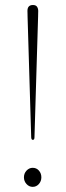

<svg xmlns="http://www.w3.org/2000/svg" viewBox="-20 -742 262 766"><path d="M111.5 -722Q123 -722 127.8 -715Q132.5 -708 132.5 -698Q132.5 -692.5 132.2 -686.8Q132 -681 132 -675.5L117.5 -194Q117.5 -184 111 -184Q105 -184 104.5 -194L90 -675.5Q90 -680.5 89.8 -686Q89.5 -691.5 89.5 -698.5Q89.5 -722 111.5 -722ZM110.5 3.5Q96 3.5 85.8 -7.8Q75.5 -19 75.5 -34.5Q75.5 -50.5 86 -61.5Q96.5 -72.5 110.5 -72.5Q125.5 -72.5 135.2 -61.5Q145 -50.5 145 -34.5Q145 -19 135 -7.8Q125 3.5 110.5 3.5Z"/></svg>

Font: Fraunces 72pt Thin
Style: Regular
Weight: 100
Version: Version 1.000;[b76b70a41]